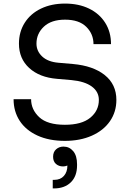

<svg xmlns="http://www.w3.org/2000/svg" viewBox="-20 -770 729 1074"><path d="M56 -215H154Q154 -157 199.5 -114.5Q245 -72 343 -72Q437 -72 485 -111.5Q533 -151 533 -211Q533 -257 493.5 -286Q454 -315 380 -322L299 -329Q201 -337 143.5 -389.5Q86 -442 86 -526Q86 -592 118.5 -643Q151 -694 209.5 -722Q268 -750 344 -750Q420 -750 478 -722Q536 -694 568.5 -642.5Q601 -591 601 -523H503Q503 -580 462.5 -620Q422 -660 344 -660Q267 -660 225.5 -621Q184 -582 184 -526Q184 -484 216 -454Q248 -424 307 -419L388 -412Q501 -402 566 -350Q631 -298 631 -211Q631 -144 595 -92Q559 -40 493.5 -11Q428 18 343 18Q254 18 189 -12Q124 -42 90 -94.5Q56 -147 56 -215ZM275 236H284Q318 236 337.5 214Q357 192 357 156Q345 161 333 161Q309 161 293 147Q277 133 277 107Q277 80 294 65Q311 50 335 50Q368 50 389.5 75.5Q411 101 411 149V155Q411 216 376 250Q341 284 282 284H275Z"/></svg>

Font: Sora-SIA
Style: Regular
Weight: 400
Designer: Jonathan Barnbrook, Julián Moncada
Foundry: Barnbrook Fonts
Version: Version 2.000